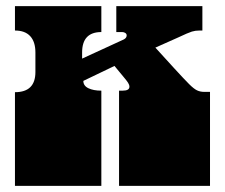

<svg xmlns="http://www.w3.org/2000/svg" viewBox="-20 -609 737 629"><path d="M29 -171V-172Q29 -185 29 -191Q29 -197 29 -209V-307Q96 -307 96 -373V-437Q96 -472 79 -490.5Q62 -509 29 -509V-589H312V-504Q249 -504 249 -437V-417L386 -480Q395 -485 395 -493Q395 -498 390.5 -501Q386 -504 380 -504H361V-589H643V-509H633Q620 -509 608.5 -505.5Q597 -502 563 -486L489 -453L551 -385Q584 -349 599.5 -333.5Q615 -318 625.5 -313Q636 -308 649 -308H668V0H370V-135Q370 -144 370 -148.5Q370 -153 370 -157.5Q370 -162 370 -171V-172Q370 -185 370 -191Q370 -197 370 -209V-312H382Q404 -312 404 -325Q404 -331 399.5 -338Q395 -345 384 -358L355 -393L253 -344Q253 -328 269.5 -320Q286 -312 312 -312V0H29V-135Q29 -144 29 -148.5Q29 -153 29 -157.5Q29 -162 29 -171Z"/></svg>

Font: Danfo
Style: Regular
Weight: 400
Version: Version 1.000;Glyphs 3.2 (3236)